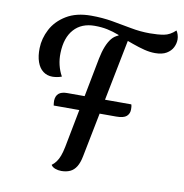

<svg xmlns="http://www.w3.org/2000/svg" viewBox="-81 -781 843 879"><g transform="rotate(10 340.5 -341.5)"><path d="M146 -397Q121 -397 102.5 -411Q84 -425 74.5 -452Q65 -479 66 -516Q67 -561 89.5 -604Q112 -647 158 -675Q204 -703 273 -703Q325 -703 371.5 -695Q418 -687 462 -678.5Q506 -670 551 -670Q588 -670 616 -675Q644 -680 669 -704Q674 -697 677.5 -686Q681 -675 681 -664Q681 -645 672 -627Q663 -609 643 -597Q623 -585 590 -585Q566 -585 540 -591.5Q514 -598 483.5 -609Q453 -620 412 -635L411 -638Q382 -649 355.5 -654.5Q329 -660 297 -660Q236 -660 201 -621Q166 -582 164 -511Q163 -482 169.5 -455Q176 -428 189 -405Q179 -401 167 -399Q155 -397 146 -397ZM261 21Q246 21 232.5 16Q219 11 213 1Q224 -7 233 -19Q242 -31 248.5 -48.5Q255 -66 260 -91L342 -516Q355 -581 380.5 -612.5Q406 -644 463 -644L348 -63Q342 -32 330.5 -13.5Q319 5 301.5 13Q284 21 261 21ZM175 -268Q174 -273 173.5 -280Q173 -287 173 -291Q174 -313 187 -324Q200 -335 226 -335H524Q526 -330 526.5 -323.5Q527 -317 527 -312Q527 -292 513.5 -280Q500 -268 466 -268Z"/></g></svg>

Font: Sansita Swashed Light Light
Style: Regular
Weight: 300
Version: Version 1.003